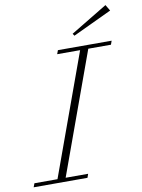

<svg xmlns="http://www.w3.org/2000/svg" viewBox="-139 -909 722 973"><g transform="rotate(-10 222.5 -423.0)"><path d="M291 -720.7 283.7 -731.9 472.7 -846.2 491.2 -814.9ZM-45.9 0 -38.6 -19.5H80.1L306.6 -643.6H188.5L195.8 -663.1H472.2L465.3 -643.6H348.6L122.1 -19.5H237.8L231 0Z"/></g></svg>

Font: Elstob ExtraLight
Style: Italic
Weight: 200
Italic angle: -20°
Designer: Peter S. Baker
Version: Version 1.015